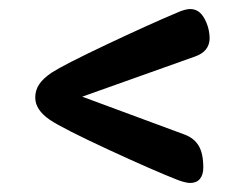

<svg xmlns="http://www.w3.org/2000/svg" viewBox="-20 -458 539 425"><path d="M375 -59Q321 -80 219.5 -127Q118 -174 90 -193Q58 -215 58 -242Q58 -258 66.5 -271Q75 -284 94 -297Q122 -315 215 -359Q308 -403 372 -430Q390 -438 401 -438Q421 -438 432.5 -417Q444 -396 444 -372Q443 -344 412 -333L162 -244L389 -160Q410 -152 420 -135Q430 -118 430 -87Q430 -71 422.5 -62Q415 -53 401 -53Q392 -53 375 -59Z"/></svg>

Font: AkayaTelivigala
Style: Regular
Weight: 400
Designer: Vaishnavi Murthy Yerkadithaya ( vaishnavimurthy@gmail.com ), Juan Luis Blanco Aristondo ( juan@blancoletters.com )
Version: Version 1.000